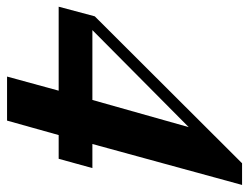

<svg xmlns="http://www.w3.org/2000/svg" viewBox="-118 -620 723 558"><g transform="rotate(90 244.0 -341.5)"><path d="M503 -683 384 -248H454L427 -150H358L316 0H188L229 -150H-15L13 -255L440 -683ZM335 -528 53 -248H256Z"/></g></svg>

Font: STIX MathJax Main
Style: Bold Italic
Weight: 700
Italic angle: -16.33°
Designer: MicroPress Inc., with final additions and corrections provided by Coen Hoffman, Elsevier (retired)
Version: Version 1.1.1